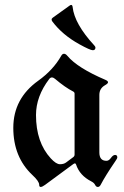

<svg xmlns="http://www.w3.org/2000/svg" viewBox="-20 -738 497 768"><path d="M33.2 0ZM191.4 -667.5 257.3 -714.8Q261.7 -718.3 264.6 -718.3Q269.5 -718.3 270.5 -710Q277.8 -642.6 356.9 -556.6Q361.8 -551.3 361.8 -547.9Q361.8 -537.1 351.1 -537.1Q340.8 -537.1 297.4 -561Q229.5 -598.6 189.5 -651.9Q186.5 -655.8 186.5 -659.9Q186.5 -664.1 191.4 -667.5ZM132.8 -415Q192.9 -458 225.1 -515.1Q229.5 -522.9 236.1 -522.9Q242.7 -522.9 249.5 -514.6Q290 -466.3 401.9 -418.5Q412.1 -414.1 412.1 -408.9Q412.1 -403.8 399.9 -397Q377.4 -384.3 377.4 -358.4V-128.4Q377.4 -94.7 405.8 -94.7Q415.5 -94.7 423.8 -106.4Q432.1 -118.2 440.4 -118.2Q449.2 -118.2 449.2 -108.4Q449.2 -104 441.4 -93.3Q401.4 -34.7 382.8 1Q378.4 9.8 371.3 9.8Q364.3 9.8 360.4 1.5Q356.4 -6.8 344.7 -12.7Q298.8 -36.1 284.2 -80.1Q282.7 -84.5 279.8 -84.5Q276.9 -84.5 272.9 -81.5L160.2 1.5Q148.9 9.8 142.8 9.8Q136.7 9.8 136.7 1Q136.7 -12.7 109.9 -37.6Q33.2 -109.4 33.2 -226.6Q33.2 -343.8 132.8 -415ZM124 -277.8Q124 -168.9 183.1 -104.5Q204.6 -81.1 219.7 -81.1Q234.9 -81.1 244.1 -87.9L272.9 -109.4Q278.3 -113.3 278.3 -119.6V-363.3Q278.3 -369.1 272.5 -372.1Q240.7 -388.2 199.7 -422.9Q193.4 -428.2 187.5 -428.2Q181.6 -428.2 176.8 -421.9Q124 -352.5 124 -277.8Z"/></svg>

Font: UnifrakturMaguntia
Style: Book
Weight: 400
Designer: j. 'mach' wust, Gerrit Ansmann, Georg Duffner, based on a font by Peter Wiegel, original typeface by Carl Albert Fahrenw
Version: Version 2017-03-19